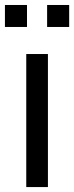

<svg xmlns="http://www.w3.org/2000/svg" viewBox="-22 -758 300 778"><path d="M84.4 -539.1H172.2V0H84.4ZM168.9 -737.8H258.3V-648.7H168.9ZM-2 -737.8H87.4V-648.7H-2Z"/></svg>

Font: Min Sans VF VF
Style: Regular
Weight: 400
Designer: Jinseong-Kim, NotoSansCJK, Nunito
Foundry: Jinseong-Kim
Version: Version 1.420;Glyphs 3.1.2 (3151)